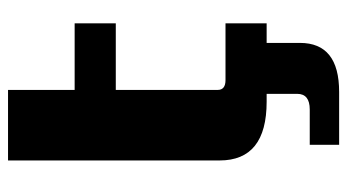

<svg xmlns="http://www.w3.org/2000/svg" viewBox="-218 -482 885 490"><g transform="rotate(-90 225.0 -237.5)"><path d="M60 -120V-660H240V-490H410V-385H240V-125Q240 -105 265 -105H410V0H210Q60 0 60 -120ZM100 110H190Q230 110 230 78V0H360V85Q360 185 235 185H100Z"/></g></svg>

Font: Xolonium
Style: Bold
Weight: 700
Designer: Severin Meyer
Version: Version 4.2